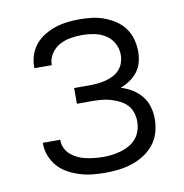

<svg xmlns="http://www.w3.org/2000/svg" viewBox="-66 -591 632 661"><g transform="rotate(-10 250.0 -260.0)"><path d="M253 8Q231 8 208.5 6Q186 4 164.5 -2.5Q143 -9 123 -19.5Q103 -30 88 -46.5Q73 -63 64.5 -84Q56 -105 56 -128V-131H117V-129Q117 -114 123.5 -100.5Q130 -87 141.5 -77.5Q153 -68 166.5 -62Q180 -56 194.5 -53Q209 -50 223.5 -48.5Q238 -47 253 -47Q269 -47 284.5 -49Q300 -51 315.5 -55.5Q331 -60 345 -68Q359 -76 369 -88Q379 -100 384 -115.5Q389 -131 389 -147Q389 -163 384 -178.5Q379 -194 368 -205.5Q357 -217 342.5 -224Q328 -231 313 -235.5Q298 -240 282 -241.5Q266 -243 250 -243H195V-298H250Q264 -298 278 -299.5Q292 -301 306 -304.5Q320 -308 332.5 -314.5Q345 -321 354.5 -331.5Q364 -342 368.5 -355.5Q373 -369 373 -383Q373 -405 362.5 -424Q352 -443 334 -454Q316 -465 295 -469Q274 -473 253 -473Q233 -473 212.5 -469.5Q192 -466 174.5 -456.5Q157 -447 145 -429.5Q133 -412 133 -392V-389H72V-394Q72 -415 79 -435.5Q86 -456 99.5 -472Q113 -488 131.5 -499Q150 -510 170 -516.5Q190 -523 211 -525.5Q232 -528 253 -528Q275 -528 296.5 -525.5Q318 -523 338.5 -515.5Q359 -508 377.5 -496Q396 -484 409 -466.5Q422 -449 428 -427.5Q434 -406 434 -384Q434 -366 429.5 -347.5Q425 -329 413.5 -314Q402 -299 386.5 -288.5Q371 -278 353 -271Q374 -265 392.5 -253.5Q411 -242 424.5 -225.5Q438 -209 444 -188Q450 -167 450 -146Q450 -122 443.5 -99Q437 -76 422.5 -57.5Q408 -39 388 -26Q368 -13 345.5 -5.5Q323 2 299.5 5Q276 8 253 8Z"/></g></svg>

Font: Iosevka Fixed SS04 Light
Style: Regular
Weight: 300
Monospace: yes
Designer: Belleve Invis
Foundry: Belleve Invis
Version: Version 32.5.0